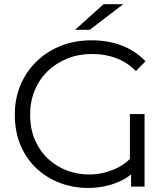

<svg xmlns="http://www.w3.org/2000/svg" viewBox="-20 -901 813 927"><path d="M404.6 6.4Q335.8 6.4 272.6 -16.6Q209.5 -39.6 159.5 -84.9Q109.5 -130.2 80.6 -196.2Q51.6 -262.2 51.6 -347.7Q51.6 -426 79.2 -491.1Q106.8 -556.3 156.9 -604.8Q207 -653.4 274.5 -679.9Q341.9 -706.4 422.1 -706.4Q501.6 -706.4 568.4 -681Q635.1 -655.6 682.4 -604.9L636.4 -558.1Q591.8 -601.8 539.1 -621.1Q486.4 -640.4 425 -640.4Q360.5 -640.4 305.6 -618.6Q250.8 -596.7 210.2 -557.5Q169.7 -518.2 147.6 -464.8Q125.5 -411.4 125.5 -348.3Q125.5 -278.4 149 -224.6Q172.5 -170.8 212.8 -133.7Q253.1 -96.7 303.8 -77.6Q354.6 -58.5 409.7 -58.5Q470.2 -58.5 528.2 -82.1Q586.3 -105.7 628.5 -156.3L659.3 -107.5Q617.8 -50.4 550.6 -22Q483.4 6.4 404.6 6.4ZM613 0V-94.3L607.3 -104V-350.4H677.9V0ZM342.3 -757 480 -880.6H575L413.1 -757Z"/></svg>

Font: Montserrat Alternates Thin
Style: Regular
Weight: 100
Designer: Julieta Ulanovsky
Foundry: Julieta Ulanovsky
Version: Version 9.000